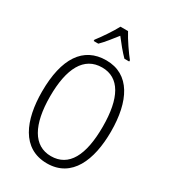

<svg xmlns="http://www.w3.org/2000/svg" viewBox="-226 -1061 1054 1184"><g transform="rotate(30 301.0 -468.5)"><path d="M328 -947H274C251 -903 206 -837 175 -797V-788H208C237 -816 272 -861 301 -898C330 -860 364 -818 394 -788H428V-797C401 -830 352 -901 328 -947ZM547 -358C547 -572 472 -724 303 -724C140 -724 55 -595 55 -359C55 -157 123 10 302 10C478 10 547 -153 547 -358ZM113 -358C113 -557 174 -673 303 -673C426 -673 488 -562 488 -358C488 -154 428 -41 301 -41C177 -41 113 -158 113 -358Z"/></g></svg>

Font: Noto Sans Hebrew Condensed Light
Style: Regular
Weight: 300
Width: 3
Designer: Monotype Design Team
Foundry: Monotype Imaging Inc.
Version: Version 2.004